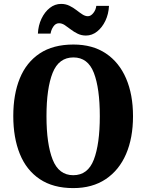

<svg xmlns="http://www.w3.org/2000/svg" viewBox="-20 -953 749 983"><path d="M355 10Q252 10 183.5 -36Q115 -82 81.5 -165Q48 -248 48 -359Q48 -470 81.5 -552Q115 -634 183.5 -679.5Q252 -725 356 -725Q454 -725 522 -679.5Q590 -634 625.5 -551.5Q661 -469 661 -358Q661 -247 625.5 -164.5Q590 -82 521.5 -36Q453 10 355 10ZM355 -56Q430 -56 460.5 -136Q491 -216 491 -358Q491 -501 460.5 -580Q430 -659 356 -659Q281 -659 249.5 -580Q218 -501 218 -358Q218 -216 249.5 -136Q281 -56 355 -56ZM420 -771Q397 -771 377.5 -780.5Q358 -790 342 -802.5Q326 -815 311.5 -824.5Q297 -834 282 -834Q265 -834 253.5 -817.5Q242 -801 239 -781H174Q176 -823 192.5 -857.5Q209 -892 235 -912.5Q261 -933 293 -933Q316 -933 335.5 -923.5Q355 -914 371 -901.5Q387 -889 401.5 -879.5Q416 -870 430 -870Q445 -870 458 -886.5Q471 -903 473 -923H538Q536 -881 519.5 -846.5Q503 -812 477 -791.5Q451 -771 420 -771Z"/></svg>

Font: Noto Serif Ethiopic Condensed ExtraBold
Style: Regular
Weight: 800
Width: 3
Designer: Monotype Design Team
Foundry: Monotype Imaging Inc.
Version: Version 2.102; ttfautohint (v1.8.4.7-5d5b)